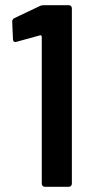

<svg xmlns="http://www.w3.org/2000/svg" viewBox="-20 -720 353 740"><path d="M149 -700H245Q250 -700 253.5 -696.5Q257 -693 257 -688V-12Q257 -7 253.5 -3.5Q250 0 245 0H153Q148 0 144.5 -3.5Q141 -7 141 -12V-579Q141 -581 139 -583Q137 -585 135 -584L44 -559L40 -558Q30 -558 30 -569L27 -636Q27 -646 35 -650L134 -697Q139 -700 149 -700Z"/></svg>

Font: Barlow Semi Condensed SemiBold
Style: Regular
Weight: 600
Width: 4
Designer: Jeremy Tribby
Foundry: Tribby Type
Version: Version 1.408